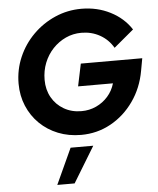

<svg xmlns="http://www.w3.org/2000/svg" viewBox="-64 -762 906 1103"><g transform="rotate(-5 389.5 -210.0)"><path d="M382.9 13.3Q311.4 13.3 250.7 -10.9Q190.1 -35.2 145.2 -79Q100.3 -122.9 75.3 -182.3Q50.3 -241.6 50.3 -310.8Q50.3 -391.6 81.5 -463.6Q112.6 -535.7 167.9 -590.8Q223.2 -645.9 294.9 -677.2Q366.5 -708.5 446.8 -708.5Q537.6 -708.5 613.2 -670Q688.8 -631.6 732.4 -564.3L617.8 -468.5Q589.4 -517.5 541.2 -544.3Q493 -571.1 434.9 -571.1Q386.7 -571.1 344.4 -551.6Q302.1 -532 269.7 -497.7Q237.4 -463.3 219.2 -417.7Q201.1 -372 201.1 -319.7Q201.1 -263 226.2 -218.5Q251.3 -174 295.7 -148.3Q340.1 -122.5 397.1 -122.5Q442.7 -122.5 482.1 -140.8Q521.6 -159.1 549.9 -191.3Q578.2 -223.4 590.5 -266H389.5L416.5 -395H770.8L758 -324.7Q740.7 -226.1 686.6 -149.6Q632.6 -73 554.1 -29.9Q475.7 13.3 382.9 13.3ZM221.1 287.6 315.9 81.2H446.6L321.1 287.6Z"/></g></svg>

Font: Red Hat Display VF
Style: Italic
Weight: 300
Italic angle: -12°
Designer: Pentagram, MCKL
Foundry: Pentagram, MCKL
Version: Version 1.010